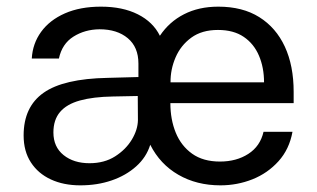

<svg xmlns="http://www.w3.org/2000/svg" viewBox="-20 -547 954 577"><path d="M221.5 10Q171 10 132.8 -7.8Q94.5 -25.5 72.8 -59Q51 -92.5 51 -140Q51 -226 111 -268.2Q171 -310.5 303.5 -313L396 -315.5V-356Q396 -405.5 364 -432.2Q332 -459 279 -459Q235 -458.5 200.8 -437Q166.5 -415.5 157 -371H75.5Q78 -416 103.5 -451.2Q129 -486.5 175 -506.8Q221 -527 283.5 -527Q348.5 -527 394.2 -504Q440 -481 460.5 -439.5Q488.5 -481.5 533 -504.2Q577.5 -527 636 -527Q709 -527 759.2 -495.5Q809.5 -464 836 -406.8Q862.5 -349.5 862.5 -271V-237H492Q492 -188 508.2 -148.2Q524.5 -108.5 557.5 -85Q590.5 -61.5 641 -61.5Q690.5 -61.5 726.2 -84.5Q762 -107.5 772 -151H859Q849.5 -98.5 817 -62.5Q784.5 -26.5 738.8 -8.2Q693 10 642.5 10Q571 10 516 -21.8Q461 -53.5 431.5 -112Q420 -74.5 389.2 -47Q358.5 -19.5 315.5 -4.8Q272.5 10 221.5 10ZM249 -56.5Q293.5 -56.5 325.8 -77Q358 -97.5 376 -127.2Q394 -157 394.5 -186L394 -258.5L319 -257Q260 -256 220.2 -245Q180.5 -234 160.5 -210.5Q140.5 -187 140.5 -149Q140.5 -105.5 171 -81Q201.5 -56.5 249 -56.5ZM492.5 -299.5H773.5Q773.5 -344 758.2 -379.8Q743 -415.5 712.5 -436.2Q682 -457 635 -457Q586.5 -457 554.8 -433.8Q523 -410.5 507.5 -374.2Q492 -338 492.5 -299.5Z"/></svg>

Font: Public Sans Thin
Style: Regular
Weight: 400
Version: Version 2.001